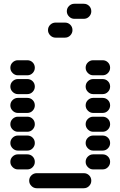

<svg xmlns="http://www.w3.org/2000/svg" viewBox="-20 -1010 640 1020"><path d="M135 -50Q135 -34 147 -22Q159 -10 175 -10H425Q442 -10 453.5 -22Q465 -34 465 -50Q465 -67 453.5 -78.5Q442 -90 425 -90H175Q159 -90 147 -78.5Q135 -67 135 -50ZM435 -150Q435 -134 447 -122Q459 -110 475 -110H525Q542 -110 553.5 -122Q565 -134 565 -150Q565 -167 553.5 -178.5Q542 -190 525 -190H475Q459 -190 447 -178.5Q435 -167 435 -150ZM35 -150Q35 -134 47 -122Q59 -110 75 -110H125Q142 -110 153.5 -122Q165 -134 165 -150Q165 -167 153.5 -178.5Q142 -190 125 -190H75Q59 -190 47 -178.5Q35 -167 35 -150ZM435 -250Q435 -234 447 -222Q459 -210 475 -210H525Q542 -210 553.5 -222Q565 -234 565 -250Q565 -267 553.5 -278.5Q542 -290 525 -290H475Q459 -290 447 -278.5Q435 -267 435 -250ZM35 -250Q35 -234 47 -222Q59 -210 75 -210H125Q142 -210 153.5 -222Q165 -234 165 -250Q165 -267 153.5 -278.5Q142 -290 125 -290H75Q59 -290 47 -278.5Q35 -267 35 -250ZM435 -350Q435 -334 447 -322Q459 -310 475 -310H525Q542 -310 553.5 -322Q565 -334 565 -350Q565 -367 553.5 -378.5Q542 -390 525 -390H475Q459 -390 447 -378.5Q435 -367 435 -350ZM35 -350Q35 -334 47 -322Q59 -310 75 -310H125Q142 -310 153.5 -322Q165 -334 165 -350Q165 -367 153.5 -378.5Q142 -390 125 -390H75Q59 -390 47 -378.5Q35 -367 35 -350ZM435 -450Q435 -434 447 -422Q459 -410 475 -410H525Q542 -410 553.5 -422Q565 -434 565 -450Q565 -467 553.5 -478.5Q542 -490 525 -490H475Q459 -490 447 -478.5Q435 -467 435 -450ZM35 -450Q35 -434 47 -422Q59 -410 75 -410H125Q142 -410 153.5 -422Q165 -434 165 -450Q165 -467 153.5 -478.5Q142 -490 125 -490H75Q59 -490 47 -478.5Q35 -467 35 -450ZM435 -550Q435 -534 447 -522Q459 -510 475 -510H525Q542 -510 553.5 -522Q565 -534 565 -550Q565 -567 553.5 -578.5Q542 -590 525 -590H475Q459 -590 447 -578.5Q435 -567 435 -550ZM35 -550Q35 -534 47 -522Q59 -510 75 -510H125Q142 -510 153.5 -522Q165 -534 165 -550Q165 -567 153.5 -578.5Q142 -590 125 -590H75Q59 -590 47 -578.5Q35 -567 35 -550ZM435 -650Q435 -634 447 -622Q459 -610 475 -610H525Q542 -610 553.5 -622Q565 -634 565 -650Q565 -667 553.5 -678.5Q542 -690 525 -690H475Q459 -690 447 -678.5Q435 -667 435 -650ZM35 -650Q35 -634 47 -622Q59 -610 75 -610H125Q142 -610 153.5 -622Q165 -634 165 -650Q165 -667 153.5 -678.5Q142 -690 125 -690H75Q59 -690 47 -678.5Q35 -667 35 -650ZM235 -850Q235 -834 247 -822Q259 -810 275 -810H325Q342 -810 353.5 -822Q365 -834 365 -850Q365 -867 353.5 -878.5Q342 -890 325 -890H275Q259 -890 247 -878.5Q235 -867 235 -850ZM335 -950Q335 -934 347 -922Q359 -910 375 -910H425Q442 -910 453.5 -922Q465 -934 465 -950Q465 -967 453.5 -978.5Q442 -990 425 -990H375Q359 -990 347 -978.5Q335 -967 335 -950Z"/></svg>

Font: Matrix Sans Raster
Style: Regular
Weight: 400
Designer: Brad Neil
Version: Version 1.100